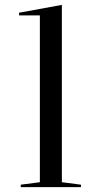

<svg xmlns="http://www.w3.org/2000/svg" viewBox="-20 -765 400 785"><path d="M233 -20 311 -10V0H65V-10L143 -20V-702H58V-713L233 -745Z"/></svg>

Font: Kalnia SemiExpanded Light
Style: Regular
Weight: 300
Width: 6
Designer: Frida Medrano
Foundry: Frida Medrano
Version: Version 1.105